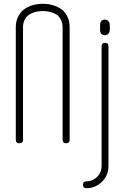

<svg xmlns="http://www.w3.org/2000/svg" viewBox="-20 -753 683 1009"><path d="M506 -598V-620Q506 -650 531 -650Q543 -650 550 -641.5Q557 -633 557 -620V-598Q557 -585 550 -576.5Q543 -568 531 -568Q506 -568 506 -598ZM550 -510V120Q550 168 516 202Q482 236 434 236Q416 236 416 218Q416 200 434 200Q467 200 490.5 176.5Q514 153 514 120V-510Q514 -528 532 -528Q550 -528 550 -510ZM311 -698Q346 -663 346 -611V-19Q346 0 328 0Q309 0 309 -19V-611Q309 -645 285 -671Q251 -695 205 -695Q158 -695 126 -671Q101 -646 101 -611V-19Q101 0 82 0Q63 0 63 -19V-611Q63 -662 99 -698Q142 -733 205 -733Q268 -733 311 -698Z"/></svg>

Font: Aaram
Style: Regular
Weight: 400
Designer: Tharique Azeez
Foundry: Tharique Azeez
Version: Version 1.7